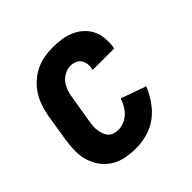

<svg xmlns="http://www.w3.org/2000/svg" viewBox="-145 -655 789 789"><g transform="rotate(-45 250.0 -260.0)"><path d="M216 8Q185 8 156 2.5Q127 -3 103 -18Q79 -33 62.5 -55.5Q46 -78 37.5 -105.5Q29 -133 29.5 -163Q30 -193 35 -223L54 -343Q59 -368 67 -392Q75 -416 89 -438Q103 -460 123 -478Q143 -496 166.5 -507.5Q190 -519 214.5 -523.5Q239 -528 264 -528Q289 -528 314 -524.5Q339 -521 361.5 -511.5Q384 -502 402 -486Q420 -470 430.5 -449Q441 -428 443.5 -403Q446 -378 442 -352L441 -346H317V-349Q320 -363 318.5 -376.5Q317 -390 310 -401Q303 -412 290.5 -417.5Q278 -423 264 -423Q247 -423 230 -414.5Q213 -406 202 -391.5Q191 -377 185 -360Q179 -343 177 -326L157 -206Q155 -194 154 -181.5Q153 -169 155 -156.5Q157 -144 161 -133Q165 -122 172.5 -113.5Q180 -105 192 -101Q204 -97 216 -97Q233 -97 249.5 -103.5Q266 -110 279 -122.5Q292 -135 300.5 -150Q309 -165 315 -182L424 -143Q412 -112 391.5 -82.5Q371 -53 343.5 -32Q316 -11 282 -1.5Q248 8 216 8Z"/></g></svg>

Font: Iosevka Curly Slab Extrabold
Style: Italic
Weight: 800
Italic angle: -9°
Monospace: yes
Designer: Belleve Invis
Foundry: Belleve Invis
Version: Version 22.1.2; ttfautohint (v1.8.4)